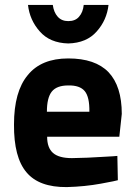

<svg xmlns="http://www.w3.org/2000/svg" viewBox="-20 -750 550 782"><path d="M273 -106Q220 -106 196 -127Q172 -148 172 -193H466L476 -286Q476 -399 422 -456Q368 -512 258 -512Q148 -512 93 -444Q37 -377 37 -243Q36 -109 88 -48Q139 13 252 12Q326 10 391 -2Q456 -14 460 -16L458 -115Q454 -114 396 -111Q338 -107 273 -106ZM171 -295Q171 -352 191 -377Q211 -402 258 -402Q305 -403 325 -379Q345 -355 344 -295ZM94 -730Q101 -668 142 -622Q183 -575 258 -573Q333 -575 374 -622Q415 -668 422 -730H321Q318 -700 302 -682Q287 -664 258 -664Q231 -664 215 -682Q199 -700 195 -730Z"/></svg>

Font: RazerF5
Style: Bold
Weight: 700
Foundry: Razer Inc.
Version: Version 1.000;PS 001.001;hotconv 1.0.56